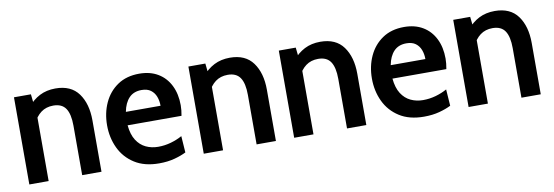

<svg xmlns="http://www.w3.org/2000/svg" viewBox="-45 -786 3107 1077"><g transform="rotate(-10 1508.5 -247.5)"><path d="M54.5 0V-496.5H151L160 -413L132.5 -427.5Q162 -464.5 201.5 -484.8Q241 -505 291.5 -505Q380 -505 422.8 -446.2Q465.5 -387.5 465.5 -292.5V0H355.5V-282Q355.5 -348 333.8 -380.2Q312 -412.5 263 -412.5Q222 -412.5 193 -390.8Q164 -369 147 -330L164.5 -393.5V0Z M793 10Q709.5 10 653.5 -25.8Q597.5 -61.5 569.5 -120.8Q541.5 -180 541.5 -250.5Q541.5 -320.5 568 -378.2Q594.5 -436 645.2 -470.5Q696 -505 769 -505Q831 -505 875.5 -478.2Q920 -451.5 944 -403Q968 -354.5 968 -290.5Q968 -276.5 966.5 -261.8Q965 -247 962 -231H655Q660 -178 681 -145.2Q702 -112.5 734 -97.5Q766 -82.5 803.5 -82.5Q841 -82.5 876.2 -92.5Q911.5 -102.5 941 -119L947.5 -25Q920 -11 881 -0.5Q842 10 793 10ZM658.5 -307H856Q856 -335.5 847 -359.2Q838 -383 818.2 -397.8Q798.5 -412.5 766 -412.5Q721 -412.5 694.5 -384.8Q668 -357 658.5 -307Z M1048 0V-496.5H1144.5L1153.5 -413L1126 -427.5Q1155.5 -464.5 1195 -484.8Q1234.5 -505 1285 -505Q1373.5 -505 1416.2 -446.2Q1459 -387.5 1459 -292.5V0H1349V-282Q1349 -348 1327.2 -380.2Q1305.5 -412.5 1256.5 -412.5Q1215.5 -412.5 1186.5 -390.8Q1157.5 -369 1140.5 -330L1158 -393.5V0Z M1563 0V-496.5H1659.5L1668.5 -413L1641 -427.5Q1670.5 -464.5 1710 -484.8Q1749.5 -505 1800 -505Q1888.5 -505 1931.2 -446.2Q1974 -387.5 1974 -292.5V0H1864V-282Q1864 -348 1842.2 -380.2Q1820.5 -412.5 1771.5 -412.5Q1730.5 -412.5 1701.5 -390.8Q1672.5 -369 1655.5 -330L1673 -393.5V0Z M2301.5 10Q2218 10 2162 -25.8Q2106 -61.5 2078 -120.8Q2050 -180 2050 -250.5Q2050 -320.5 2076.5 -378.2Q2103 -436 2153.8 -470.5Q2204.5 -505 2277.5 -505Q2339.5 -505 2384 -478.2Q2428.5 -451.5 2452.5 -403Q2476.5 -354.5 2476.5 -290.5Q2476.5 -276.5 2475 -261.8Q2473.5 -247 2470.5 -231H2163.5Q2168.5 -178 2189.5 -145.2Q2210.5 -112.5 2242.5 -97.5Q2274.5 -82.5 2312 -82.5Q2349.5 -82.5 2384.8 -92.5Q2420 -102.5 2449.5 -119L2456 -25Q2428.5 -11 2389.5 -0.5Q2350.5 10 2301.5 10ZM2167 -307H2364.5Q2364.5 -335.5 2355.5 -359.2Q2346.5 -383 2326.8 -397.8Q2307 -412.5 2274.5 -412.5Q2229.5 -412.5 2203 -384.8Q2176.5 -357 2167 -307Z M2556.5 0V-496.5H2653L2662 -413L2634.5 -427.5Q2664 -464.5 2703.5 -484.8Q2743 -505 2793.5 -505Q2882 -505 2924.8 -446.2Q2967.5 -387.5 2967.5 -292.5V0H2857.5V-282Q2857.5 -348 2835.8 -380.2Q2814 -412.5 2765 -412.5Q2724 -412.5 2695 -390.8Q2666 -369 2649 -330L2666.5 -393.5V0Z"/></g></svg>

Font: Cabin SemiCondensed SemiBold
Style: Regular
Weight: 600
Width: 4
Designer: Pablo Impallari
Foundry: Pablo Impallari. http://www.impallari.com Igino Marini. http://www.ikern.com
Version: Version 3.001